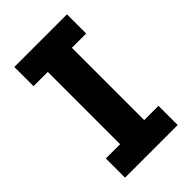

<svg xmlns="http://www.w3.org/2000/svg" viewBox="-212 -777 856 856"><g transform="rotate(-45 216.0 -349.0)"><path d="M382 0H50V-121H140V-577H50V-698H382V-577H292V-121H382Z"/></g></svg>

Font: Aneliza
Style: Bold
Weight: 700
Designer: Mike Abbink, Paul van der Laan, Pieter van Rosmalen
Foundry: Bold Monday
Version: Version 3.0